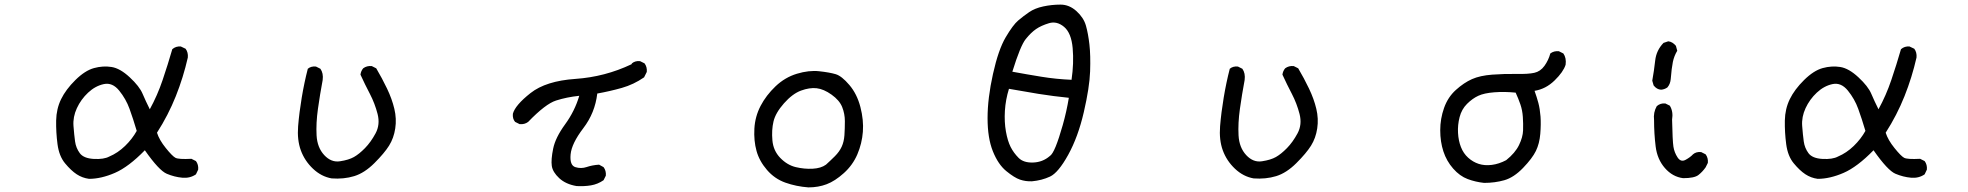

<svg xmlns="http://www.w3.org/2000/svg" viewBox="-20 -772 8540 833"><path d="M366.2 3.9Q336.9 0 312.5 -16.1Q288.1 -32.2 262.2 -63.5Q236.3 -94.7 229.5 -146.5Q222.7 -198.2 223.6 -249Q224.6 -299.8 245.1 -341.8Q265.6 -383.8 307.1 -424.8Q348.6 -465.8 387.7 -476.6Q426.8 -487.3 463.9 -481.4Q501 -475.6 543 -436.5Q585 -397.5 598.6 -365.2Q612.3 -333 629.9 -297.9Q663.1 -358.4 685.5 -424.8Q708 -491.2 727.5 -558.6Q743.2 -572.3 764.6 -570.3L785.2 -560.5Q796.9 -544.9 794.9 -522.5Q775.4 -436.5 742.7 -354.5Q710 -272.5 661.1 -196.3Q670.9 -165 699.2 -129.9Q727.5 -94.7 741.2 -87.4Q754.9 -80.1 810.5 -83L830.1 -73.2Q841.8 -57.6 839.8 -36.1L830.1 -15.6Q804.7 2 771 -1Q737.3 -3.9 703.6 -18.1Q669.9 -32.2 608.4 -120.1Q538.1 -47.9 478.5 -22Q418.9 3.9 366.2 3.9ZM454.1 -92.8Q491.2 -108.4 522.5 -138.7Q553.7 -168.9 573.2 -204.1Q557.6 -256.8 542 -299.8Q526.4 -342.8 497.1 -378.9Q467.8 -415 430.7 -407.2Q393.6 -399.4 362.3 -370.1Q331.1 -340.8 313.5 -302.7Q295.9 -264.6 298.8 -225.6Q301.8 -186.5 305.7 -158.2Q309.6 -129.9 326.2 -107.4Q342.8 -85 386.7 -82.5Q430.7 -80.1 454.1 -92.8Z M1418.9 2Q1374 -5.9 1337.9 -40Q1301.8 -74.2 1285.2 -119.6Q1268.6 -165 1273.4 -224.6Q1278.3 -284.2 1289.1 -348.6Q1299.8 -413.1 1315.4 -473.6Q1329.1 -485.4 1350.6 -483.4L1370.1 -473.6Q1383.8 -454.1 1379.9 -424.8Q1368.2 -362.3 1359.4 -299.8Q1350.6 -237.3 1353.5 -184.6Q1356.4 -131.8 1386.7 -99.1Q1417 -66.4 1455.1 -72.3Q1493.2 -78.1 1515.6 -90.8Q1538.1 -103.5 1563.5 -129.4Q1588.9 -155.3 1609.4 -193.4Q1629.9 -231.4 1618.2 -277.3Q1606.4 -323.2 1585 -364.3Q1563.5 -405.3 1543.9 -448.2Q1545.9 -463.9 1555.7 -475.6Q1571.3 -487.3 1592.8 -485.4L1612.3 -475.6Q1637.7 -432.6 1659.2 -387.7Q1680.7 -342.8 1690.9 -299.8Q1701.2 -256.8 1694.8 -214.8Q1688.5 -172.9 1668 -140.1Q1647.5 -107.4 1604.5 -64.5Q1561.5 -21.5 1516.6 -7.8Q1471.7 5.9 1418.9 2Z M2481.4 35.2Q2434.6 27.3 2406.2 1Q2377.9 -25.4 2374 -52.2Q2370.1 -79.1 2379.9 -127Q2389.6 -174.8 2431.6 -232.4Q2473.6 -290 2493.2 -356.4Q2438.5 -350.6 2392.6 -335.9Q2346.7 -321.3 2271.5 -243.2Q2255.9 -231.4 2234.4 -233.4L2214.8 -243.2Q2203.1 -256.8 2205.1 -278.3Q2214.8 -315.4 2281.7 -368.2Q2348.6 -420.9 2476.6 -429.7Q2604.5 -438.5 2719.7 -493.2L2721.7 -497.1Q2735.4 -508.8 2756.8 -506.8L2776.4 -497.1Q2788.1 -481.4 2786.1 -460L2774.4 -436.5Q2729.5 -405.3 2677.7 -390.6Q2626 -376 2571.3 -366.2Q2561.5 -282.2 2510.7 -215.8Q2460 -149.4 2455.6 -102.1Q2451.2 -54.7 2476.1 -46.9Q2501 -39.1 2525.4 -47.4Q2549.8 -55.7 2579.1 -57.6L2598.6 -46.9Q2610.4 -31.2 2608.4 -9.8L2598.6 9.8Q2573.2 27.3 2543.9 32.2Q2514.6 37.1 2481.4 35.2Z M3487.3 41Q3434.6 37.1 3387.7 20.5Q3340.8 3.9 3307.6 -34.7Q3274.4 -73.2 3262.2 -117.2Q3250 -161.1 3252.9 -213.9Q3255.9 -266.6 3279.8 -312.5Q3303.7 -358.4 3344.7 -397.5Q3385.7 -436.5 3437.5 -452.1Q3489.3 -467.8 3534.2 -462.9Q3579.1 -458 3605.5 -450.2Q3631.8 -442.4 3665 -403.3Q3698.2 -364.3 3712.9 -307.6Q3727.5 -251 3723.6 -200.2Q3719.7 -149.4 3699.7 -102.5Q3679.7 -55.7 3641.1 -21Q3602.5 13.7 3566.4 27.3Q3530.3 41 3487.3 41ZM3563.5 -57.6Q3582 -74.2 3602.1 -94.2Q3622.1 -114.3 3631.8 -135.7Q3641.6 -157.2 3643.6 -185.5Q3645.5 -213.9 3645.5 -246.1Q3645.5 -278.3 3633.8 -307.6Q3622.1 -336.9 3587.9 -361.3Q3553.7 -385.7 3522.9 -389.2Q3492.2 -392.6 3455.1 -378.9Q3418 -365.2 3381.3 -323.7Q3344.7 -282.2 3335.9 -245.1Q3327.1 -208 3331.1 -163.1Q3335 -118.2 3365.2 -86.9Q3395.5 -55.7 3432.6 -46.9Q3469.7 -38.1 3505.9 -40Q3542 -42 3563.5 -57.6Z M4457 14.6Q4429.7 15.6 4405.3 7.3Q4380.9 -1 4345.7 -29.8Q4310.5 -58.6 4287.6 -115.7Q4264.6 -172.9 4264.6 -259.3Q4264.6 -345.7 4288.1 -451.2Q4311.5 -556.6 4343.3 -610.4Q4375 -664.1 4397.5 -683.1Q4419.9 -702.1 4444.8 -719.2Q4469.7 -736.3 4506.3 -744.1Q4543 -752 4581.1 -752Q4619.1 -752 4650.4 -723.6Q4681.6 -695.3 4691.4 -660.6Q4701.2 -626 4706.5 -579.1Q4711.9 -532.2 4709.5 -462.4Q4707 -392.6 4682.1 -285.2Q4657.2 -177.7 4614.3 -100.1Q4571.3 -22.5 4535.6 -5.9Q4500 10.7 4457 14.6ZM4534.2 -94.7Q4545.9 -101.6 4560.1 -136.2Q4574.2 -170.9 4590.8 -229.5Q4607.4 -288.1 4617.2 -347.7Q4549.8 -354.5 4485.8 -364.7Q4421.9 -375 4357.4 -386.7Q4342.8 -339.8 4339.8 -291.5Q4336.9 -243.2 4344.2 -201.7Q4351.6 -160.2 4364.7 -134.3Q4377.9 -108.4 4399.4 -86.9Q4420.9 -65.4 4462.4 -66.9Q4503.9 -68.4 4534.2 -94.7ZM4628.9 -425.8Q4639.6 -498 4633.8 -563.5Q4627.9 -628.9 4596.7 -655.3Q4565.4 -681.6 4531.2 -671.4Q4497.1 -661.1 4475.1 -646Q4453.1 -630.9 4430.2 -602.5Q4407.2 -574.2 4372.1 -460.9Q4435.5 -449.2 4498.5 -439Q4561.5 -428.7 4628.9 -425.8Z M5418.9 2Q5374 -5.9 5337.9 -40Q5301.8 -74.2 5285.2 -119.6Q5268.6 -165 5273.4 -224.6Q5278.3 -284.2 5289.1 -348.6Q5299.8 -413.1 5315.4 -473.6Q5329.1 -485.4 5350.6 -483.4L5370.1 -473.6Q5383.8 -454.1 5379.9 -424.8Q5368.2 -362.3 5359.4 -299.8Q5350.6 -237.3 5353.5 -184.6Q5356.4 -131.8 5386.7 -99.1Q5417 -66.4 5455.1 -72.3Q5493.2 -78.1 5515.6 -90.8Q5538.1 -103.5 5563.5 -129.4Q5588.9 -155.3 5609.4 -193.4Q5629.9 -231.4 5618.2 -277.3Q5606.4 -323.2 5585 -364.3Q5563.5 -405.3 5543.9 -448.2Q5545.9 -463.9 5555.7 -475.6Q5571.3 -487.3 5592.8 -485.4L5612.3 -475.6Q5637.7 -432.6 5659.2 -387.7Q5680.7 -342.8 5690.9 -299.8Q5701.2 -256.8 5694.8 -214.8Q5688.5 -172.9 5668 -140.1Q5647.5 -107.4 5604.5 -64.5Q5561.5 -21.5 5516.6 -7.8Q5471.7 5.9 5418.9 2Z M6418.9 21.5Q6381.8 17.6 6347.7 4.9Q6313.5 -7.8 6284.7 -40.5Q6255.9 -73.2 6242.2 -115.2Q6228.5 -157.2 6228.5 -207Q6228.5 -256.8 6245.1 -303.7Q6261.7 -350.6 6296.4 -381.8Q6331.1 -413.1 6366.2 -428.7Q6401.4 -444.3 6454.6 -448.2Q6507.8 -452.1 6559.1 -451.2Q6610.4 -450.2 6636.7 -456.1Q6663.1 -461.9 6680.7 -486.3Q6698.2 -510.7 6706.1 -540Q6721.7 -551.8 6743.2 -549.8L6762.7 -540Q6776.4 -520.5 6772.5 -491.2Q6762.7 -460 6724.6 -422.9Q6686.5 -385.7 6637.7 -377.9Q6647.5 -350.6 6654.3 -325.2Q6661.1 -299.8 6663.6 -266.6Q6666 -233.4 6662.6 -191.4Q6659.2 -149.4 6643.6 -117.2Q6627.9 -85 6587.9 -43.5Q6547.9 -2 6506.8 9.8Q6465.8 21.5 6418.9 21.5ZM6514.6 -77.1Q6553.7 -108.4 6570.3 -142.6Q6586.9 -176.8 6587.9 -206.1Q6588.9 -235.4 6586.9 -264.6Q6585 -293.9 6576.2 -319.3Q6567.4 -344.7 6555.7 -370.1Q6507.8 -375 6463.4 -371.6Q6418.9 -368.2 6393.6 -356.4Q6368.2 -344.7 6344.7 -321.3Q6321.3 -297.9 6312.5 -263.7Q6303.7 -229.5 6305.7 -195.3Q6307.6 -161.1 6318.4 -133.8Q6329.1 -106.4 6349.6 -87.9Q6370.1 -69.3 6395.5 -61Q6420.9 -52.7 6452.1 -56.6Q6483.4 -60.5 6514.6 -77.1Z M7282.2 1Q7236.3 -4.9 7203.1 -43Q7169.9 -81.1 7163.1 -136.7Q7156.2 -192.4 7156.2 -251Q7152.3 -284.2 7168 -311.5Q7183.6 -325.2 7205.1 -323.2L7224.6 -313.5Q7240.2 -288.1 7234.4 -252.9Q7236.3 -161.1 7240.2 -135.7Q7244.1 -110.4 7258.3 -88.9Q7272.5 -67.4 7293 -78.6Q7313.5 -89.8 7325.2 -102.5Q7338.9 -114.3 7360.4 -112.3L7379.9 -102.5Q7391.6 -86.9 7389.6 -65.4L7379.9 -45.9Q7366.2 -26.4 7348.6 -12.7Q7331.1 1 7282.2 1ZM7213.9 -392.6Q7201.2 -383.8 7186.5 -382.8Q7168 -383.8 7154.3 -401.4L7148.4 -421.9Q7156.2 -464.8 7161.1 -509.3Q7166 -553.7 7197.3 -585.9L7217.8 -592.8Q7236.3 -590.8 7251 -573.2L7256.8 -551.8Q7243.2 -529.3 7237.8 -503.4Q7232.4 -477.5 7228.5 -428.7Q7226.6 -407.2 7213.9 -392.6Z M7866.2 3.9Q7836.9 0 7812.5 -16.1Q7788.1 -32.2 7762.2 -63.5Q7736.3 -94.7 7729.5 -146.5Q7722.7 -198.2 7723.6 -249Q7724.6 -299.8 7745.1 -341.8Q7765.6 -383.8 7807.1 -424.8Q7848.6 -465.8 7887.7 -476.6Q7926.8 -487.3 7963.9 -481.4Q8001 -475.6 8043 -436.5Q8085 -397.5 8098.6 -365.2Q8112.3 -333 8129.9 -297.9Q8163.1 -358.4 8185.5 -424.8Q8208 -491.2 8227.5 -558.6Q8243.2 -572.3 8264.6 -570.3L8285.2 -560.5Q8296.9 -544.9 8294.9 -522.5Q8275.4 -436.5 8242.7 -354.5Q8210 -272.5 8161.1 -196.3Q8170.9 -165 8199.2 -129.9Q8227.5 -94.7 8241.2 -87.4Q8254.9 -80.1 8310.5 -83L8330.1 -73.2Q8341.8 -57.6 8339.8 -36.1L8330.1 -15.6Q8304.7 2 8271 -1Q8237.3 -3.9 8203.6 -18.1Q8169.9 -32.2 8108.4 -120.1Q8038.1 -47.9 7978.5 -22Q7918.9 3.9 7866.2 3.9ZM7954.1 -92.8Q7991.2 -108.4 8022.5 -138.7Q8053.7 -168.9 8073.2 -204.1Q8057.6 -256.8 8042 -299.8Q8026.4 -342.8 7997.1 -378.9Q7967.8 -415 7930.7 -407.2Q7893.6 -399.4 7862.3 -370.1Q7831.1 -340.8 7813.5 -302.7Q7795.9 -264.6 7798.8 -225.6Q7801.8 -186.5 7805.7 -158.2Q7809.6 -129.9 7826.2 -107.4Q7842.8 -85 7886.7 -82.5Q7930.7 -80.1 7954.1 -92.8Z"/></svg>

Font: JasonHandwriting2
Style: Regular
Weight: 400
Version: Version 1.05.10